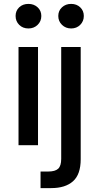

<svg xmlns="http://www.w3.org/2000/svg" viewBox="-20 -745 509 985"><path d="M126 -599Q97 -599 78.5 -617.5Q60 -636 60 -663Q60 -690 78.5 -707.5Q97 -725 126 -725Q154 -725 173 -707.5Q192 -690 192 -663Q192 -636 173 -617.5Q154 -599 126 -599ZM75 0V-504H175V0ZM345 -599Q317 -599 298 -617.5Q279 -636 279 -663Q279 -690 298 -707.5Q317 -725 345 -725Q373 -725 391.5 -707.5Q410 -690 410 -663Q410 -636 391.5 -617.5Q373 -599 345 -599ZM188 220V135H227Q263 135 278.5 120.5Q294 106 294 70V-504H394V72Q394 150 354.5 185Q315 220 243 220Z"/></svg>

Font: DM Sans Medium
Style: Regular
Weight: 500
Designer: Colophon Foundry, Jonny Pinhorn
Foundry: Colophon Foundry
Version: Version 4.004; ttfautohint (v1.8.4.7-5d5b)